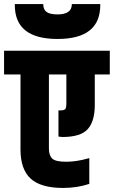

<svg xmlns="http://www.w3.org/2000/svg" viewBox="-60 -921 561 946"><path d="M251 5Q141 5 91 -41Q41 -87 41 -184V-554H-40V-671H481V-554H407V-404Q407 -323 372 -284.5Q337 -246 248 -246Q242 -246 228 -248V-377H237Q256 -377 261.5 -383.5Q267 -390 267 -413V-554H181V-189Q181 -155 197.5 -139.5Q214 -124 266 -124Q318 -124 380 -142V-15Q320 5 251 5ZM294 -901H434V-896Q434 -729 223.5 -729Q13 -729 13 -896V-901H153Q153 -874 169.5 -862Q186 -850 224 -850Q294 -850 294 -901Z"/></svg>

Font: Khand
Style: Bold
Weight: 700
Designer: Devanagari: Sanchit Sawaria, Jyotish Sonowal; Latin: Satya Rajpurohit
Foundry: Indian Type Foundry
Version: Version 1.101;PS 1.0;hotconv 1.0.78;makeotf.lib2.5.61930; tt